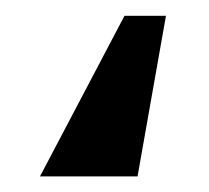

<svg xmlns="http://www.w3.org/2000/svg" viewBox="-20 -129 265 244"><path d="M190.9 -108.9 154.8 95.2H30.8L138.2 -108.9Z"/></svg>

Font: Wesal
Style: Regular
Weight: 700
Designer: Ahmed zaza
Foundry: Ahmed zaza
Version: Version 2.01